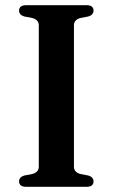

<svg xmlns="http://www.w3.org/2000/svg" viewBox="-20 -720 434 740"><path d="M265 -77Q265 -66.5 271.5 -59.5Q278 -52.5 289.5 -49.5L320.5 -43.5Q340.5 -37.5 340.5 -20.5Q340.5 -11 334 -5.5Q327.5 0 313.5 0H81Q67 0 60.2 -5.5Q53.5 -11 53.5 -20.5Q53.5 -37.5 73.5 -43.5L104.5 -49.5Q116.5 -52.5 123 -59.5Q129.5 -66.5 129.5 -77V-623Q129.5 -633.5 123 -640.5Q116.5 -647.5 104.5 -650.5L73.5 -656.5Q53.5 -662.5 53.5 -679.5Q53.5 -689 60.2 -694.5Q67 -700 81 -700H313.5Q327.5 -700 334 -694.5Q340.5 -689 340.5 -679.5Q340.5 -662.5 320.5 -656.5L289.5 -650.5Q278 -647.5 271.5 -640.5Q265 -633.5 265 -623Z"/></svg>

Font: Fraunces Medium
Style: Regular
Weight: 500
Version: Version 1.000;[b76b70a41]